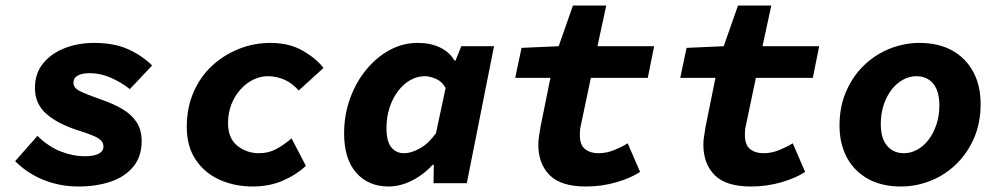

<svg xmlns="http://www.w3.org/2000/svg" viewBox="-20 -666 3640 698"><path d="M265 12Q218 12 175.5 0.5Q133 -11 98 -31.5Q63 -52 35 -80L116 -172Q156 -133 200.5 -115.5Q245 -98 289 -98Q321 -98 338.5 -107Q356 -116 356 -133Q356 -146 347.5 -155Q339 -164 319 -172.5Q299 -181 264 -192Q189 -216 148 -252.5Q107 -289 107 -346Q107 -400 137.5 -436.5Q168 -473 216.5 -491.5Q265 -510 322 -510Q396 -510 447 -486.5Q498 -463 533 -428L452 -342Q422 -366 384 -383Q346 -400 305 -400Q279 -400 263 -391.5Q247 -383 247 -365Q247 -347 269 -335.5Q291 -324 348 -304Q392 -289 425 -269.5Q458 -250 476.5 -222Q495 -194 495 -153Q495 -97 464.5 -60Q434 -23 382 -5.5Q330 12 265 12Z M899 12Q834 12 779.5 -12Q725 -36 692 -84.5Q659 -133 659 -205Q659 -274 683.5 -330.5Q708 -387 750.5 -426.5Q793 -466 848 -488Q903 -510 963 -510Q1031 -510 1080 -482Q1129 -454 1156 -419L1066 -337Q1042 -364 1013.5 -376.5Q985 -389 953 -389Q927 -389 901 -376.5Q875 -364 854 -340.5Q833 -317 821 -286Q809 -255 809 -219Q809 -163 843 -136Q877 -109 921 -109Q957 -109 985 -124.5Q1013 -140 1040 -163L1092 -63Q1055 -29 1006.5 -8.5Q958 12 899 12Z M1393 12Q1319 12 1275 -38Q1231 -88 1231 -181Q1231 -249 1253 -309Q1275 -369 1312.5 -414Q1350 -459 1397.5 -484.5Q1445 -510 1498 -510Q1546 -510 1580.5 -493Q1615 -476 1632 -446H1636L1657 -498H1776L1677 0H1556L1557 -67H1553Q1519 -30 1476.5 -9Q1434 12 1393 12ZM1449 -109Q1475 -109 1506.5 -126.5Q1538 -144 1565 -182L1600 -346Q1588 -369 1565.5 -379Q1543 -389 1525 -389Q1497 -389 1472 -375Q1447 -361 1427.5 -335.5Q1408 -310 1396.5 -275.5Q1385 -241 1385 -200Q1385 -152 1402.5 -130.5Q1420 -109 1449 -109Z M2110 12Q2019 12 1978 -29.5Q1937 -71 1937 -140Q1937 -155 1939.5 -170Q1942 -185 1945 -205L1981 -383H1853L1876 -492L2011 -498L2063 -646H2184L2152 -498H2358L2335 -383H2128L2092 -212Q2089 -199 2088.5 -191Q2088 -183 2088 -175Q2088 -139 2107 -124Q2126 -109 2155 -109Q2185 -109 2213 -120.5Q2241 -132 2262 -145L2307 -41Q2274 -19 2221 -3.5Q2168 12 2110 12Z M2710 12Q2619 12 2578 -29.5Q2537 -71 2537 -140Q2537 -155 2539.5 -170Q2542 -185 2545 -205L2581 -383H2453L2476 -492L2611 -498L2663 -646H2784L2752 -498H2958L2935 -383H2728L2692 -212Q2689 -199 2688.5 -191Q2688 -183 2688 -175Q2688 -139 2707 -124Q2726 -109 2755 -109Q2785 -109 2813 -120.5Q2841 -132 2862 -145L2907 -41Q2874 -19 2821 -3.5Q2768 12 2710 12Z M3255 12Q3186 12 3136 -15.5Q3086 -43 3059 -93Q3032 -143 3032 -210Q3032 -278 3056 -333.5Q3080 -389 3121 -428.5Q3162 -468 3214.5 -489Q3267 -510 3323 -510Q3392 -510 3441.5 -482.5Q3491 -455 3518 -405Q3545 -355 3545 -288Q3545 -220 3521.5 -165Q3498 -110 3457 -70Q3416 -30 3363.5 -9Q3311 12 3255 12ZM3266 -109Q3291 -109 3314 -121.5Q3337 -134 3355 -157Q3373 -180 3384 -212.5Q3395 -245 3395 -283Q3395 -335 3372.5 -362Q3350 -389 3311 -389Q3287 -389 3263.5 -376.5Q3240 -364 3222 -341Q3204 -318 3193 -286Q3182 -254 3182 -215Q3182 -163 3205 -136Q3228 -109 3266 -109Z"/></svg>

Font: Source Code Pro ExtraLight ExtraBold
Style: Italic
Weight: 800
Italic angle: -11°
Monospace: yes
Version: Version 1.016;hotconv 1.0.116;makeotfexe 2.5.65601